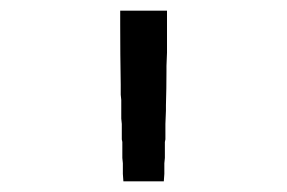

<svg xmlns="http://www.w3.org/2000/svg" viewBox="-20 -792 540 361"><path d="M212 -451 211 -465V-475V-485L210 -495V-505V-515V-525L209 -530V-539V-549V-559L208 -569V-579V-584V-594V-604L207 -614V-623V-633Q206 -690 206 -747V-757V-772H294Q294 -737 294 -703V-693L293 -668V-658Q293 -626 292 -594V-584L291 -559V-549V-539V-530L290 -525V-515V-505V-495L289 -485V-475V-465L288 -451Z"/></svg>

Font: Iosevka SS08
Style: Regular
Weight: 400
Monospace: yes
Designer: Belleve Invis
Foundry: Belleve Invis
Version: 2.1.0; ttfautohint (v1.8.2)